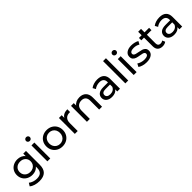

<svg xmlns="http://www.w3.org/2000/svg" viewBox="418 -2539 4521 4521"><g transform="rotate(-45 2678.5 -278.5)"><path d="M598 -530V-72Q598 67 529 133.5Q460 200 323 200Q248 200 180 179.5Q112 159 70 121L116 47Q153 79 207.5 97.5Q262 116 320 116Q413 116 457.5 72Q502 28 502 -62V-104Q468 -63 418.5 -42.5Q369 -22 311 -22Q235 -22 173.5 -54.5Q112 -87 77 -145.5Q42 -204 42 -279Q42 -354 77 -412.5Q112 -471 173.5 -503Q235 -535 311 -535Q371 -535 422.5 -513Q474 -491 507 -448V-530ZM504 -279Q504 -356 453 -403.5Q402 -451 322 -451Q241 -451 190 -403.5Q139 -356 139 -279Q139 -229 162.5 -189.5Q186 -150 227.5 -128Q269 -106 322 -106Q374 -106 415.5 -128Q457 -150 480.5 -189.5Q504 -229 504 -279Z M781 -530H877V0H781ZM764 -694Q764 -720 782.5 -738.5Q801 -757 829 -757Q857 -757 875.5 -739.5Q894 -722 894 -696Q894 -669 875.5 -650.5Q857 -632 829 -632Q801 -632 782.5 -650Q764 -668 764 -694Z M1011 -265Q1011 -343 1046.5 -404.5Q1082 -466 1145 -500.5Q1208 -535 1287 -535Q1366 -535 1428.5 -500.5Q1491 -466 1526.5 -404.5Q1562 -343 1562 -265Q1562 -187 1526.5 -125.5Q1491 -64 1428.5 -29Q1366 6 1287 6Q1208 6 1145 -29Q1082 -64 1046.5 -125.5Q1011 -187 1011 -265ZM1465 -265Q1465 -320 1442 -362.5Q1419 -405 1378.5 -428Q1338 -451 1287 -451Q1236 -451 1195.5 -428Q1155 -405 1131.5 -362.5Q1108 -320 1108 -265Q1108 -210 1131.5 -167.5Q1155 -125 1195.5 -101.5Q1236 -78 1287 -78Q1338 -78 1378.5 -101.5Q1419 -125 1442 -167.5Q1465 -210 1465 -265Z M1980 -535V-442Q1972 -443 1958 -443Q1880 -443 1835.5 -396.5Q1791 -350 1791 -264V0H1695V-530H1787V-441Q1812 -487 1861 -511Q1910 -535 1980 -535Z M2601 -305V0H2505V-294Q2505 -371 2468 -410Q2431 -449 2362 -449Q2284 -449 2239 -403.5Q2194 -358 2194 -273V0H2098V-530H2190V-450Q2219 -491 2268.5 -513Q2318 -535 2381 -535Q2482 -535 2541.5 -476.5Q2601 -418 2601 -305Z M3199 -320V0H3108V-70Q3084 -33 3039.5 -13.5Q2995 6 2934 6Q2845 6 2791.5 -37Q2738 -80 2738 -150Q2738 -220 2789 -262.5Q2840 -305 2951 -305H3103V-324Q3103 -386 3067 -419Q3031 -452 2961 -452Q2914 -452 2869 -436.5Q2824 -421 2793 -395L2753 -467Q2794 -500 2851 -517.5Q2908 -535 2972 -535Q3082 -535 3140.5 -481Q3199 -427 3199 -320ZM3103 -162V-236H2955Q2833 -236 2833 -154Q2833 -114 2864 -91Q2895 -68 2950 -68Q3005 -68 3045 -92.5Q3085 -117 3103 -162Z M3377 -742H3473V0H3377Z M3656 -530H3752V0H3656ZM3639 -694Q3639 -720 3657.5 -738.5Q3676 -757 3704 -757Q3732 -757 3750.5 -739.5Q3769 -722 3769 -696Q3769 -669 3750.5 -650.5Q3732 -632 3704 -632Q3676 -632 3657.5 -650Q3639 -668 3639 -694Z M3868 -56 3908 -132Q3943 -107 3993 -92Q4043 -77 4094 -77Q4220 -77 4220 -149Q4220 -173 4203 -187Q4186 -201 4160.5 -207.5Q4135 -214 4088 -222Q4024 -232 3983.5 -245Q3943 -258 3914 -289Q3885 -320 3885 -376Q3885 -448 3945 -491.5Q4005 -535 4106 -535Q4159 -535 4212 -522Q4265 -509 4299 -487L4258 -411Q4193 -453 4105 -453Q4044 -453 4012 -433Q3980 -413 3980 -380Q3980 -354 3998 -339Q4016 -324 4042.5 -317Q4069 -310 4117 -301Q4181 -290 4220.5 -277.5Q4260 -265 4288 -235Q4316 -205 4316 -151Q4316 -79 4254.5 -36.5Q4193 6 4087 6Q4022 6 3962 -11.5Q3902 -29 3868 -56Z M4734 -31Q4713 -13 4682 -3.5Q4651 6 4618 6Q4538 6 4494 -37Q4450 -80 4450 -160V-451H4360V-530H4450V-646H4546V-530H4698V-451H4546V-164Q4546 -121 4567.5 -98Q4589 -75 4629 -75Q4673 -75 4704 -100Z M5270 -320V0H5179V-70Q5155 -33 5110.5 -13.5Q5066 6 5005 6Q4916 6 4862.5 -37Q4809 -80 4809 -150Q4809 -220 4860 -262.5Q4911 -305 5022 -305H5174V-324Q5174 -386 5138 -419Q5102 -452 5032 -452Q4985 -452 4940 -436.5Q4895 -421 4864 -395L4824 -467Q4865 -500 4922 -517.5Q4979 -535 5043 -535Q5153 -535 5211.5 -481Q5270 -427 5270 -320ZM5174 -162V-236H5026Q4904 -236 4904 -154Q4904 -114 4935 -91Q4966 -68 5021 -68Q5076 -68 5116 -92.5Q5156 -117 5174 -162Z"/></g></svg>

Font: APTA Sans Medium
Style: Bold
Weight: 500
Version: Version 7.200